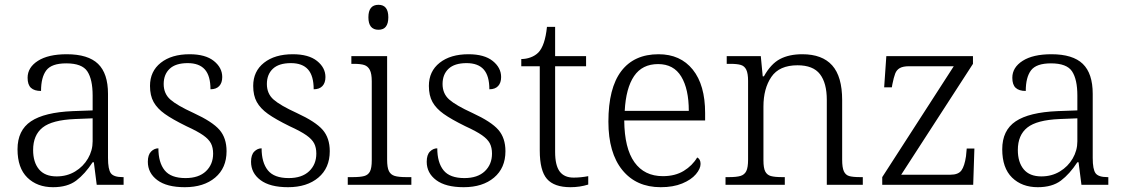

<svg xmlns="http://www.w3.org/2000/svg" viewBox="-20 -770 4685 800"><path d="M53 -148Q53 -227 109 -264.5Q165 -302 283 -307L366 -310V-372Q366 -439 344 -472.5Q322 -506 256 -506Q195 -506 173 -477Q151 -448 151 -391Q123 -391 109 -404Q95 -417 95 -446Q95 -489 138 -516.5Q181 -544 258 -544Q347 -544 388.5 -504Q430 -464 430 -379V-112Q430 -64 442 -48Q454 -32 491 -32H495V0H383L371 -94H366Q334 -45 297.5 -17.5Q261 10 201 10Q135 10 94 -30Q53 -70 53 -148ZM366 -181V-277L292 -274Q197 -270 157.5 -238.5Q118 -207 118 -145Q118 -94 142.5 -64.5Q167 -35 216 -35Q259 -35 293 -55.5Q327 -76 346.5 -109.5Q366 -143 366 -181Z M596 -96Q596 -125 609.5 -138.5Q623 -152 640 -152Q640 -93 666 -60.5Q692 -28 753 -28Q808 -28 838 -56.5Q868 -85 868 -130Q868 -155 859 -172.5Q850 -190 826.5 -206.5Q803 -223 757 -244Q698 -273 666.5 -295.5Q635 -318 620 -345Q605 -372 605 -412Q605 -473 650 -508.5Q695 -544 770 -544Q836 -544 871 -516Q906 -488 906 -449Q906 -425 893.5 -411.5Q881 -398 857 -398Q857 -454 833.5 -480.5Q810 -507 762 -507Q712 -507 687 -483.5Q662 -460 662 -420Q662 -380 689.5 -355.5Q717 -331 787 -299Q865 -263 894.5 -229Q924 -195 924 -140Q924 -70 876.5 -30Q829 10 750 10Q675 10 635.5 -19.5Q596 -49 596 -96Z M1026 -96Q1026 -125 1039.5 -138.5Q1053 -152 1070 -152Q1070 -93 1096 -60.5Q1122 -28 1183 -28Q1238 -28 1268 -56.5Q1298 -85 1298 -130Q1298 -155 1289 -172.5Q1280 -190 1256.5 -206.5Q1233 -223 1187 -244Q1128 -273 1096.5 -295.5Q1065 -318 1050 -345Q1035 -372 1035 -412Q1035 -473 1080 -508.5Q1125 -544 1200 -544Q1266 -544 1301 -516Q1336 -488 1336 -449Q1336 -425 1323.5 -411.5Q1311 -398 1287 -398Q1287 -454 1263.5 -480.5Q1240 -507 1192 -507Q1142 -507 1117 -483.5Q1092 -460 1092 -420Q1092 -380 1119.5 -355.5Q1147 -331 1217 -299Q1295 -263 1324.5 -229Q1354 -195 1354 -140Q1354 -70 1306.5 -30Q1259 10 1180 10Q1105 10 1065.5 -19.5Q1026 -49 1026 -96Z M1515 -698Q1515 -750 1557 -750Q1598 -750 1598 -698Q1598 -646 1557 -646Q1515 -646 1515 -698ZM1429 -32H1449Q1481 -32 1497.5 -36.5Q1514 -41 1521.5 -55.5Q1529 -70 1529 -102V-431Q1529 -463 1521 -478.5Q1513 -494 1498 -499Q1483 -504 1454 -504H1444V-536H1593V-105Q1593 -72 1600.5 -57Q1608 -42 1624.5 -37Q1641 -32 1673 -32H1694V0H1429Z M1758 -96Q1758 -125 1771.5 -138.5Q1785 -152 1802 -152Q1802 -93 1828 -60.5Q1854 -28 1915 -28Q1970 -28 2000 -56.5Q2030 -85 2030 -130Q2030 -155 2021 -172.5Q2012 -190 1988.5 -206.5Q1965 -223 1919 -244Q1860 -273 1828.5 -295.5Q1797 -318 1782 -345Q1767 -372 1767 -412Q1767 -473 1812 -508.5Q1857 -544 1932 -544Q1998 -544 2033 -516Q2068 -488 2068 -449Q2068 -425 2055.5 -411.5Q2043 -398 2019 -398Q2019 -454 1995.5 -480.5Q1972 -507 1924 -507Q1874 -507 1849 -483.5Q1824 -460 1824 -420Q1824 -380 1851.5 -355.5Q1879 -331 1949 -299Q2027 -263 2056.5 -229Q2086 -195 2086 -140Q2086 -70 2038.5 -30Q1991 10 1912 10Q1837 10 1797.5 -19.5Q1758 -49 1758 -96Z M2229 -143V-494H2152V-524Q2172 -524 2191 -531Q2210 -538 2223 -551Q2251 -580 2259 -658H2293V-536H2422V-494H2293V-137Q2293 -81 2312 -55.5Q2331 -30 2370 -30Q2400 -30 2431 -36V-1Q2396 10 2357 10Q2289 10 2259 -24.5Q2229 -59 2229 -143Z M2515 -263Q2515 -403 2568.5 -473.5Q2622 -544 2724 -544Q2815 -544 2866.5 -480Q2918 -416 2918 -299V-268H2581Q2582 -152 2623.5 -94Q2665 -36 2742 -36Q2793 -36 2829 -58Q2865 -80 2885 -114Q2899 -107 2899 -87Q2899 -67 2879.5 -44Q2860 -21 2822.5 -5.5Q2785 10 2733 10Q2631 10 2573 -61.5Q2515 -133 2515 -263ZM2850 -308Q2850 -399 2818.5 -451Q2787 -503 2722 -503Q2656 -503 2622 -453Q2588 -403 2583 -308Z M3003 -32H3017Q3049 -32 3065.5 -37Q3082 -42 3089.5 -57Q3097 -72 3097 -105V-433Q3097 -464 3089.5 -479.5Q3082 -495 3066.5 -499.5Q3051 -504 3023 -504H3008V-536H3150L3158 -452H3163Q3192 -504 3230 -524Q3268 -544 3323 -544Q3406 -544 3447.5 -497.5Q3489 -451 3489 -353V-105Q3489 -72 3496 -56.5Q3503 -41 3518 -36.5Q3533 -32 3565 -32H3575V0H3425V-354Q3425 -424 3396.5 -461Q3368 -498 3303 -498Q3227 -498 3194 -449.5Q3161 -401 3161 -326V-102Q3161 -70 3168.5 -55.5Q3176 -41 3192 -36.5Q3208 -32 3240 -32H3250V0H3003Z M3656 -32 3954 -494H3768Q3743 -494 3729.5 -486.5Q3716 -479 3710 -463.5Q3704 -448 3698 -418L3696 -406H3664L3673 -536H4034V-504L3735 -42H3940Q3973 -42 3986 -60Q3999 -78 4005 -119L4008 -151H4040L4035 0H3656Z M4156 -148Q4156 -227 4212 -264.5Q4268 -302 4386 -307L4469 -310V-372Q4469 -439 4447 -472.5Q4425 -506 4359 -506Q4298 -506 4276 -477Q4254 -448 4254 -391Q4226 -391 4212 -404Q4198 -417 4198 -446Q4198 -489 4241 -516.5Q4284 -544 4361 -544Q4450 -544 4491.5 -504Q4533 -464 4533 -379V-112Q4533 -64 4545 -48Q4557 -32 4594 -32H4598V0H4486L4474 -94H4469Q4437 -45 4400.5 -17.5Q4364 10 4304 10Q4238 10 4197 -30Q4156 -70 4156 -148ZM4469 -181V-277L4395 -274Q4300 -270 4260.5 -238.5Q4221 -207 4221 -145Q4221 -94 4245.5 -64.5Q4270 -35 4319 -35Q4362 -35 4396 -55.5Q4430 -76 4449.5 -109.5Q4469 -143 4469 -181Z"/></svg>

Font: Noto Serif Light
Style: Regular
Weight: 300
Designer: Monotype Design Team
Foundry: Monotype Imaging Inc.
Version: Version 1.001